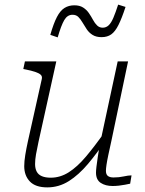

<svg xmlns="http://www.w3.org/2000/svg" viewBox="-20 -803 629 832"><path d="M147 -189Q140 -157 136 -134Q132 -111 132 -92Q132 -73 139 -59.5Q146 -46 161.5 -39.5Q177 -33 200 -33Q241 -33 278 -56.5Q315 -80 352.5 -124.5Q390 -169 433 -230L443 -203Q402 -141 361.5 -93Q321 -45 278 -18Q235 9 185 9Q134 9 109.5 -16.5Q85 -42 85 -83Q85 -104 89.5 -131.5Q94 -159 101 -191L161 -460Q164 -472 156.5 -479Q149 -486 132.5 -491.5Q116 -497 91 -502L81 -504L88 -537H224ZM463 -194Q455 -158 449.5 -132Q444 -106 441.5 -89Q439 -72 439 -63Q439 -47 447.5 -40.5Q456 -34 472 -34Q496 -34 516 -38.5Q536 -43 550 -43L544 -7Q534 -5 521.5 -2.5Q509 0 495 1.5Q481 3 468 3Q437 3 416.5 -10.5Q396 -24 396 -55Q396 -64 398 -81Q400 -98 403.5 -121.5Q407 -145 412 -175L413 -179L490 -537H535ZM420 -642Q397 -642 381.5 -651.5Q366 -661 356 -676Q346 -691 337.5 -705.5Q329 -720 319.5 -729.5Q310 -739 294 -739Q272 -739 258.5 -716Q245 -693 230 -641L198 -652Q212 -701 226.5 -729Q241 -757 259.5 -768.5Q278 -780 302 -780Q325 -780 340 -770.5Q355 -761 365 -746.5Q375 -732 383 -717Q391 -702 401 -692.5Q411 -683 425 -683Q440 -683 451 -693.5Q462 -704 471.5 -726.5Q481 -749 492 -783L524 -773Q508 -724 493.5 -695Q479 -666 462 -654Q445 -642 420 -642Z"/></svg>

Font: Roboto Serif 20pt Thin
Style: Italic
Weight: 250
Italic angle: -10°
Version: Version 1.007